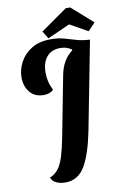

<svg xmlns="http://www.w3.org/2000/svg" viewBox="-110 -937 764 1175"><g transform="rotate(-10 272.0 -350.0)"><path d="M199 175Q167 175 143 163.5Q119 152 110 129Q143 116 163.5 89Q184 62 198.5 15.5Q213 -31 227 -103L299 -477Q317 -569 382 -616L380 -615L378 -621Q365 -629 348.5 -635Q332 -641 308 -641Q255 -641 225 -605.5Q195 -570 195 -508Q195 -480 201 -453.5Q207 -427 222 -397Q210 -385 193.5 -380Q177 -375 163 -375Q105 -375 75 -412.5Q45 -450 45 -504Q45 -552 69 -598Q93 -644 141 -674Q189 -704 261 -704Q308 -704 344.5 -693.5Q381 -683 417 -672.5Q453 -662 498 -660H497H498L392 -113Q364 29 321 102Q278 175 199 175ZM249 -712 220 -759 385 -875H413L544 -759L499 -712L388 -774Z"/></g></svg>

Font: Sansita Swashed SemiBold
Style: Regular
Weight: 600
Designer: Pablo Cosgaya
Foundry: Omnibus-Type
Version: Version 1.003; ttfautohint (v1.8.3)